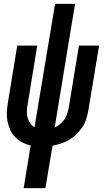

<svg xmlns="http://www.w3.org/2000/svg" viewBox="-20 -755 540 990"><path d="M102 215 138 -5Q115 -10 94.5 -21Q74 -32 58 -48.5Q42 -65 32.5 -86Q23 -107 18.5 -130.5Q14 -154 15.5 -178.5Q17 -203 21 -228L69 -520H172L122 -213Q119 -196 118.5 -179.5Q118 -163 122.5 -147.5Q127 -132 136 -119.5Q145 -107 158 -99L264 -735H367L262 -98Q276 -104 289 -114.5Q302 -125 311.5 -138.5Q321 -152 326 -167Q331 -182 334 -197L387 -520H491L435 -183Q431 -161 424 -139.5Q417 -118 404 -98.5Q391 -79 374 -62.5Q357 -46 336.5 -34Q316 -22 294.5 -15Q273 -8 251 -4L214 215Z"/></svg>

Font: Iosevka SS04 Oblique
Style: Bold
Weight: 700
Italic angle: -9°
Monospace: yes
Designer: Belleve Invis
Foundry: Belleve Invis
Version: Version 19.0.0; ttfautohint (v1.8.4)